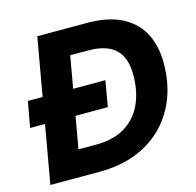

<svg xmlns="http://www.w3.org/2000/svg" viewBox="-103 -807 935 914"><g transform="rotate(-15 365.0 -350.0)"><path d="M12 -287 35 -414H417L395 -287ZM35 0 158 -700H403Q511 -700 579.5 -662.5Q648 -625 679 -558Q710 -491 706 -401Q703 -312 672 -238.5Q641 -165 585.5 -111.5Q530 -58 452.5 -29Q375 0 280 0ZM208 -129H294Q377 -129 433 -161Q489 -193 519 -251.5Q549 -310 552 -391Q554 -452 536 -492Q518 -532 477.5 -552Q437 -572 372 -572H286Z"/></g></svg>

Font: DM Sans 16pt Black
Style: Italic
Weight: 900
Italic angle: -10°
Version: Version 4.004;gftools[0.9.30]